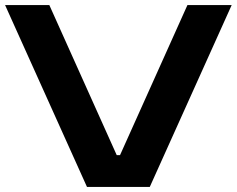

<svg xmlns="http://www.w3.org/2000/svg" viewBox="-20 -735 931 755"><path d="M322 0 0 -715H174L439 -125H452L717 -715H891L569 0Z"/></svg>

Font: Zen Dots
Style: Regular
Weight: 400
Designer: Yoshimichi Ohira
Foundry: A-1 Corp ZenFonts
Version: Version 1.000; ttfautohint (v1.8.3)